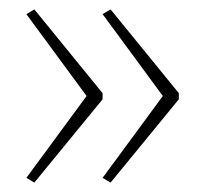

<svg xmlns="http://www.w3.org/2000/svg" viewBox="-20 -483 435 408"><path d="M360 -272 215 -95 198 -105 326 -279 198 -453 215 -463 360 -285ZM198 -272 53 -95 36 -105 164 -279 36 -453 53 -463 198 -285Z"/></svg>

Font: Noto Sans Telugu Condensed Thin
Style: Regular
Weight: 100
Width: 3
Designer: Jelle Bosma - Monotype Design Team
Foundry: Monotype Imaging Inc.
Version: Version 2.005; ttfautohint (v1.8.4.7-5d5b)